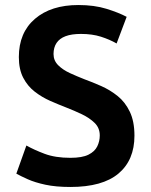

<svg xmlns="http://www.w3.org/2000/svg" viewBox="-20 -729 600 764"><path d="M260 15Q202 15 160.5 6Q119 -3 91 -15.5Q63 -28 45 -38L85 -150Q115 -133 157.5 -117Q200 -101 260 -101Q307 -101 332 -113.5Q357 -126 367 -146.5Q377 -167 377 -190Q377 -220 356.5 -240Q336 -260 305.5 -274.5Q275 -289 244 -301Q213 -313 180 -327.5Q147 -342 118.5 -364Q90 -386 72.5 -419.5Q55 -453 55 -502Q55 -599 119 -654Q183 -709 292 -709Q355 -709 403.5 -694Q452 -679 484 -662L444 -556Q416 -572 381.5 -583Q347 -594 302 -594Q265 -594 241 -585Q217 -576 205 -558Q193 -540 193 -514Q193 -488 211.5 -469.5Q230 -451 258.5 -438Q287 -425 315 -414Q348 -402 383 -386.5Q418 -371 448 -347Q478 -323 496.5 -284.5Q515 -246 515 -189Q515 -92 451.5 -38.5Q388 15 260 15Z"/></svg>

Font: Ubuntu Sans Mono
Style: Bold
Weight: 700
Monospace: yes
Designer: Dalton Maag Ltd
Foundry: Dalton Maag Ltd
Version: Version 1.006